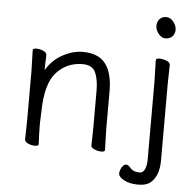

<svg xmlns="http://www.w3.org/2000/svg" viewBox="-58 -755 970 975"><g transform="rotate(5 427.5 -268.0)"><path d="M750.5 -698Q772 -698 787.5 -678Q803 -658 803 -637.5Q803 -617 790 -603.5Q777 -590 756 -590Q735 -590 719.5 -609.5Q704 -629 704 -649.5Q704 -670 716.5 -684Q729 -698 750.5 -698ZM789 -457 787 -364V30Q787 105 748 141Q726 162 682 162Q638 162 609.5 146.5Q581 131 581 114.5Q581 98 591 82Q601 66 612 66Q623 66 634 79Q650 100 684 100Q701 100 710 81Q719 62 719 31V-364L716 -475Q716 -485 734 -485Q752 -485 770.5 -477.5Q789 -470 789 -457ZM496 -105 499 1Q499 11 481.5 11Q464 11 446 3.5Q428 -4 428 -16V-17Q429 -25 429 -44L430 -115V-293Q430 -352 414 -387.5Q398 -423 348 -423Q269 -423 215.5 -365.5Q162 -308 160 -162Q159 -129 158 -105V-89Q158 -59 161 1Q161 11 143.5 11Q126 11 108 3.5Q90 -4 90 -17L92 -115V-364L89 -471Q89 -481 106.5 -481Q124 -481 142 -473.5Q160 -466 160 -453V-439Q158 -411 158 -376Q190 -429 241.5 -457Q293 -485 344 -485Q436 -485 470 -422Q496 -376 496 -297Z"/></g></svg>

Font: LXGW WenKai Lite
Style: Regular
Weight: 400
Designer: LXGW / Fontworks Inc.
Foundry: LXGW / Fontworks Inc.
Version: Version 1.511; March 25, 2025